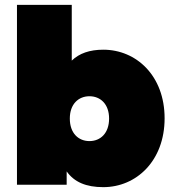

<svg xmlns="http://www.w3.org/2000/svg" viewBox="-20 -762 724 792"><path d="M406 10C542 10 659 -98 659 -274C659 -450 542 -557 406 -557C350 -557 307 -542 276 -512V-742H50V0H255V-55C286 -11 335 10 406 10ZM349 -180C304 -180 268 -212 268 -273C268 -333 304 -365 349 -365C394 -365 430 -333 430 -273C430 -212 394 -180 349 -180Z"/></svg>

Font: Chess Sans Black
Style: Regular
Weight: 900
Designer: Wolf Bōese
Foundry: Wolf Bōese
Version: Version 7.223;Glyphs 3.3 (3306)